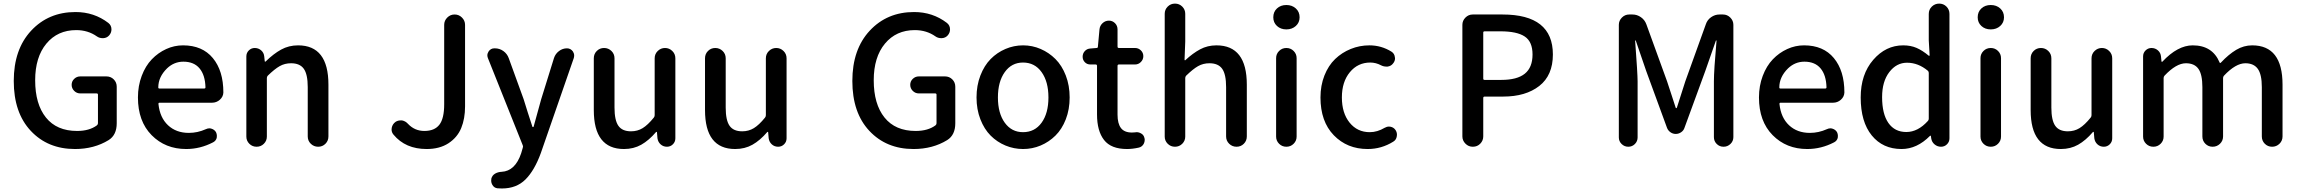

<svg xmlns="http://www.w3.org/2000/svg" viewBox="-20 -817 12807 1069"><path d="M397.5 12.7Q246.1 12.7 151.4 -88.4Q56.6 -189.5 56.6 -366.2Q56.6 -542 153.3 -646Q250 -750 400.4 -750Q503.9 -750 583 -689.5Q600.6 -675.8 600.6 -653.3Q600.6 -634.8 587.9 -620.1Q575.2 -605.5 554.7 -604.5Q553.7 -604.5 551.8 -604.5Q533.2 -604.5 519.5 -614.3Q469.7 -649.4 404.3 -649.4Q300.8 -649.4 238.3 -574.2Q175.8 -499 175.8 -370.1Q175.8 -237.3 235.8 -162.6Q295.9 -87.9 409.2 -87.9Q477.5 -87.9 519.5 -119.1Q525.4 -124 525.4 -130.9V-290Q525.4 -296.9 517.6 -296.9H426.8Q407.2 -296.9 393.1 -311Q378.9 -325.2 378.9 -344.7Q378.9 -364.3 393.1 -377.9Q407.2 -391.6 426.8 -391.6H572.3Q596.7 -391.6 613.3 -375Q629.9 -358.4 629.9 -334V-130.9Q629.9 -65.4 585 -37.1Q503.9 12.7 397.5 12.7Z M1016.6 12.7Q900.4 12.7 824.2 -64.5Q748 -141.6 748 -274.4Q748 -338.9 769 -394.5Q790 -450.2 825.2 -486.8Q860.4 -523.4 905.3 -543.9Q950.2 -564.5 999 -564.5Q1106.4 -564.5 1165 -493.7Q1223.6 -422.9 1223.6 -302.7Q1223.6 -302.7 1223.6 -301.8Q1222.7 -278.3 1204.1 -261.7Q1185.5 -245.1 1160.2 -245.1H868.2Q861.3 -245.1 862.3 -237.3Q870.1 -162.1 915.5 -119.6Q960.9 -77.1 1031.2 -77.1Q1080.1 -77.1 1126 -97.7Q1135.7 -102.5 1145.5 -102.5Q1151.4 -102.5 1157.2 -100.6Q1173.8 -95.7 1182.6 -81.1Q1187.5 -71.3 1187.5 -60.5Q1187.5 -54.7 1186.5 -48.8Q1181.6 -32.2 1166 -24.4Q1094.7 12.7 1016.6 12.7ZM861.3 -330.1Q861.3 -324.2 867.2 -324.2H1117.2Q1124 -324.2 1124 -331.1Q1124 -331.1 1124 -331.1Q1122.1 -399.4 1090.8 -436.5Q1059.6 -473.6 1001 -473.6Q949.2 -473.6 910.2 -436.5Q861.3 -388.7 861.3 -330.1Z M1351.6 -56.6V-502.9Q1351.6 -522.5 1365.2 -536.1Q1378.9 -549.8 1398.4 -549.8Q1418.9 -549.8 1434.1 -536.6Q1449.2 -523.4 1451.2 -502.9L1454.1 -475.6Q1455.1 -473.6 1456.5 -473.6Q1458 -473.6 1459 -474.6Q1502.9 -517.6 1545.4 -541Q1587.9 -564.5 1639.6 -564.5Q1808.6 -564.5 1808.6 -345.7V-57.6Q1808.6 -33.2 1792 -16.6Q1775.4 0 1751.5 0Q1727.5 0 1710.4 -16.6Q1693.4 -33.2 1693.4 -57.6V-332Q1693.4 -403.3 1671.4 -434.1Q1649.4 -464.8 1600.6 -464.8Q1565.4 -464.8 1537.1 -448.7Q1508.8 -432.6 1470.7 -395.5Q1465.8 -389.6 1465.8 -382.8V-56.6Q1465.8 -33.2 1449.2 -16.6Q1432.6 0 1408.7 0Q1384.8 0 1368.2 -16.6Q1351.6 -33.2 1351.6 -56.6Z M2355.5 12.7Q2237.3 12.7 2170.9 -67.4Q2160.2 -80.1 2160.2 -95.7Q2160.2 -100.6 2161.1 -105.5Q2165 -126 2182.6 -138.7Q2195.3 -146.5 2209 -146.5Q2213.9 -146.5 2218.8 -146.5Q2238.3 -142.6 2252 -127Q2289.1 -87.9 2342.8 -87.9Q2399.4 -87.9 2426.3 -122.6Q2453.1 -157.2 2453.1 -236.3V-678.7Q2453.1 -702.1 2470.2 -719.2Q2487.3 -736.3 2510.7 -736.3H2511.7Q2535.2 -736.3 2552.2 -719.2Q2569.3 -702.1 2569.3 -678.7V-224.6Q2569.3 -156.2 2547.9 -104Q2526.4 -51.8 2477.1 -19.5Q2427.7 12.7 2355.5 12.7Z M3136.7 -547.9Q3157.2 -547.9 3169.9 -530.3Q3176.8 -519.5 3176.8 -507.8Q3176.8 -502 3174.8 -494.1L2991.2 35.2Q2956.1 131.8 2905.8 182.1Q2855.5 232.4 2774.4 232.4Q2761.7 232.4 2750 231.4Q2731.4 229.5 2721.7 212.9Q2714.8 201.2 2714.8 188.5Q2714.8 182.6 2715.8 176.8Q2720.7 159.2 2736.3 149.9Q2752 140.6 2772.5 139.6Q2848.6 135.7 2881.8 36.1L2890.6 5.9Q2893.6 -1 2890.6 -7.8L2696.3 -494.1Q2693.4 -502 2693.4 -508.8Q2693.4 -519.5 2700.2 -530.3Q2711.9 -547.9 2732.4 -547.9H2735.4Q2761.7 -547.9 2782.7 -532.7Q2803.7 -517.6 2812.5 -493.2L2895.5 -264.6Q2901.4 -245.1 2918 -192.4Q2934.6 -139.6 2944.3 -111.3Q2945.3 -109.4 2947.8 -109.4Q2950.2 -109.4 2951.2 -112.3L2993.2 -264.6L3064.5 -494.1Q3072.3 -517.6 3092.3 -532.7Q3112.3 -547.9 3136.7 -547.9Z M3454.1 12.7Q3286.1 12.7 3286.1 -204.1V-492.2Q3286.1 -516.6 3302.7 -533.2Q3319.3 -549.8 3343.3 -549.8Q3367.2 -549.8 3384.3 -533.2Q3401.4 -516.6 3401.4 -492.2V-217.8Q3401.4 -147.5 3422.9 -116.7Q3444.3 -85.9 3493.2 -85.9Q3529.3 -85.9 3558.1 -103.5Q3586.9 -121.1 3620.1 -162.1Q3625 -168 3625 -175.8V-492.2Q3625 -516.6 3642.1 -533.2Q3659.2 -549.8 3682.6 -549.8Q3706.1 -549.8 3723.1 -533.2Q3740.2 -516.6 3740.2 -492.2V-46.9Q3740.2 -27.3 3726.6 -13.7Q3712.9 0 3693.4 0Q3672.9 0 3658.2 -13.2Q3643.6 -26.4 3640.6 -46.9L3637.7 -81.1Q3636.7 -83 3635.3 -83Q3633.8 -83 3632.8 -82Q3592.8 -35.2 3550.3 -11.2Q3507.8 12.7 3454.1 12.7Z M4073.2 12.7Q3905.3 12.7 3905.3 -204.1V-492.2Q3905.3 -516.6 3921.9 -533.2Q3938.5 -549.8 3962.4 -549.8Q3986.3 -549.8 4003.4 -533.2Q4020.5 -516.6 4020.5 -492.2V-217.8Q4020.5 -147.5 4042 -116.7Q4063.5 -85.9 4112.3 -85.9Q4148.4 -85.9 4177.2 -103.5Q4206.1 -121.1 4239.3 -162.1Q4244.1 -168 4244.1 -175.8V-492.2Q4244.1 -516.6 4261.2 -533.2Q4278.3 -549.8 4301.8 -549.8Q4325.2 -549.8 4342.3 -533.2Q4359.4 -516.6 4359.4 -492.2V-46.9Q4359.4 -27.3 4345.7 -13.7Q4332 0 4312.5 0Q4292 0 4277.3 -13.2Q4262.7 -26.4 4259.8 -46.9L4256.8 -81.1Q4255.9 -83 4254.4 -83Q4252.9 -83 4252 -82Q4211.9 -35.2 4169.4 -11.2Q4127 12.7 4073.2 12.7Z M5066.4 12.7Q4915 12.7 4820.3 -88.4Q4725.6 -189.5 4725.6 -366.2Q4725.6 -542 4822.3 -646Q4918.9 -750 5069.3 -750Q5172.9 -750 5252 -689.5Q5269.5 -675.8 5269.5 -653.3Q5269.5 -634.8 5256.8 -620.1Q5244.1 -605.5 5223.6 -604.5Q5222.7 -604.5 5220.7 -604.5Q5202.1 -604.5 5188.5 -614.3Q5138.7 -649.4 5073.2 -649.4Q4969.7 -649.4 4907.2 -574.2Q4844.7 -499 4844.7 -370.1Q4844.7 -237.3 4904.8 -162.6Q4964.8 -87.9 5078.1 -87.9Q5146.5 -87.9 5188.5 -119.1Q5194.3 -124 5194.3 -130.9V-290Q5194.3 -296.9 5186.5 -296.9H5095.7Q5076.2 -296.9 5062 -311Q5047.9 -325.2 5047.9 -344.7Q5047.9 -364.3 5062 -377.9Q5076.2 -391.6 5095.7 -391.6H5241.2Q5265.6 -391.6 5282.2 -375Q5298.8 -358.4 5298.8 -334V-130.9Q5298.8 -65.4 5253.9 -37.1Q5172.9 12.7 5066.4 12.7Z M5417 -274.4Q5417 -340.8 5438.5 -396.5Q5460 -452.1 5495.6 -488.3Q5531.2 -524.4 5578.1 -544.4Q5625 -564.5 5676.3 -564.5Q5727.5 -564.5 5773.9 -544.4Q5820.3 -524.4 5856.4 -488.3Q5892.6 -452.1 5914.1 -396.5Q5935.5 -340.8 5935.5 -274.4Q5935.5 -208 5914.1 -152.8Q5892.6 -97.7 5856.4 -62Q5820.3 -26.4 5773.9 -6.8Q5727.5 12.7 5676.3 12.7Q5625 12.7 5578.1 -6.8Q5531.2 -26.4 5495.6 -62Q5460 -97.7 5438.5 -152.8Q5417 -208 5417 -274.4ZM5675.8 -81.1Q5741.2 -81.1 5779.3 -133.8Q5817.4 -186.5 5817.4 -274.4Q5817.4 -362.3 5779.3 -415.5Q5741.2 -468.8 5675.8 -468.8Q5612.3 -468.8 5574.2 -415.5Q5536.1 -362.3 5536.1 -274.4Q5536.1 -186.5 5574.2 -133.8Q5612.3 -81.1 5675.8 -81.1Z M6254.9 12.7Q6166 12.7 6127 -37.6Q6087.9 -87.9 6087.9 -179.7V-450.2Q6087.9 -458 6080.1 -458H6050.8Q6032.2 -458 6020 -470.7Q6007.8 -483.4 6007.8 -501Q6007.8 -519.5 6020 -532.7Q6032.2 -545.9 6050.8 -546.9L6085 -549.8Q6092.8 -549.8 6092.8 -557.6L6101.6 -653.3Q6103.5 -673.8 6118.7 -688Q6133.8 -702.1 6154.3 -702.1Q6173.8 -702.1 6188 -688Q6202.1 -673.8 6202.1 -653.3V-557.6Q6202.1 -549.8 6210 -549.8H6299.8Q6318.4 -549.8 6332 -536.6Q6345.7 -523.4 6345.7 -504.4Q6345.7 -485.4 6332 -471.7Q6318.4 -458 6299.8 -458H6210Q6202.1 -458 6202.1 -450.2V-178.7Q6202.1 -128.9 6221.2 -104Q6240.2 -79.1 6282.2 -79.1Q6290 -79.1 6299.8 -80.1Q6303.7 -81.1 6307.6 -81.1Q6321.3 -81.1 6333 -74.2Q6347.7 -66.4 6351.6 -49.8Q6353.5 -43.9 6353.5 -38.1Q6353.5 -26.4 6347.7 -15.6Q6337.9 1 6320.3 4.9Q6285.2 12.7 6254.9 12.7Z M6464.8 -56.6V-740.2Q6464.8 -763.7 6481.4 -780.3Q6498 -796.9 6522 -796.9Q6545.9 -796.9 6562.5 -780.3Q6579.1 -763.7 6579.1 -740.2V-585.9L6575.2 -484.4Q6575.2 -482.4 6577.1 -481.4Q6579.1 -480.5 6580.1 -482.4Q6621.1 -520.5 6662.1 -542.5Q6703.1 -564.5 6752.9 -564.5Q6921.9 -564.5 6921.9 -345.7V-57.6Q6921.9 -33.2 6905.3 -16.6Q6888.7 0 6864.7 0Q6840.8 0 6823.7 -16.6Q6806.6 -33.2 6806.6 -57.6V-332Q6806.6 -403.3 6784.7 -434.1Q6762.7 -464.8 6713.9 -464.8Q6678.7 -464.8 6650.4 -448.7Q6622.1 -432.6 6584 -395.5Q6579.1 -389.6 6579.1 -382.8V-56.6Q6579.1 -33.2 6562.5 -16.6Q6545.9 0 6522 0Q6498 0 6481.4 -16.6Q6464.8 -33.2 6464.8 -56.6Z M7085 -56.6V-493.2Q7085 -516.6 7101.6 -533.2Q7118.2 -549.8 7142.1 -549.8Q7166 -549.8 7182.6 -533.2Q7199.2 -516.6 7199.2 -493.2V-56.6Q7199.2 -33.2 7182.6 -16.6Q7166 0 7142.1 0Q7118.2 0 7101.6 -16.6Q7085 -33.2 7085 -56.6ZM7069.3 -720.7Q7069.3 -751 7089.8 -770Q7110.4 -789.1 7142.1 -789.1Q7173.8 -789.1 7194.8 -770Q7215.8 -751 7215.8 -720.7Q7215.8 -691.4 7194.8 -672.4Q7173.8 -653.3 7142.1 -653.3Q7110.4 -653.3 7089.8 -672.4Q7069.3 -691.4 7069.3 -720.7Z M7594.7 12.7Q7480.5 12.7 7406.2 -64Q7332 -140.6 7332 -274.4Q7332 -340.8 7354 -396.5Q7376 -452.1 7413.6 -488.3Q7451.2 -524.4 7500.5 -544.4Q7549.8 -564.5 7604.5 -564.5Q7670.9 -564.5 7727.5 -529.3Q7744.1 -518.6 7746.1 -499Q7747.1 -496.1 7747.1 -492.2Q7747.1 -476.6 7736.3 -463.9Q7725.6 -449.2 7706.1 -446.3Q7702.1 -446.3 7698.2 -446.3Q7683.6 -446.3 7669.9 -453.1Q7640.6 -468.8 7609.4 -468.8Q7540 -468.8 7495.6 -415Q7451.2 -361.3 7451.2 -274.4Q7451.2 -187.5 7494.1 -134.3Q7537.1 -81.1 7606.4 -81.1Q7648.4 -81.1 7689.5 -105.5Q7701.2 -112.3 7713.9 -112.3Q7717.8 -112.3 7722.7 -111.3Q7740.2 -107.4 7750 -92.8Q7757.8 -81.1 7757.8 -66.4Q7757.8 -62.5 7756.8 -57.6Q7753.9 -38.1 7737.3 -28.3Q7671.9 12.7 7594.7 12.7Z M8179.7 0Q8156.2 0 8139.2 -17.1Q8122.1 -34.2 8122.1 -57.6V-678.7Q8122.1 -702.1 8139.2 -719.2Q8156.2 -736.3 8179.7 -736.3H8345.7Q8626 -736.3 8626 -513.7Q8626 -397.5 8550.3 -338.4Q8474.6 -279.3 8349.6 -279.3H8246.1Q8238.3 -279.3 8238.3 -271.5V-57.6Q8238.3 -34.2 8221.7 -17.1Q8205.1 0 8180.7 0ZM8238.3 -378.9Q8238.3 -372.1 8246.1 -372.1H8338.9Q8426.8 -372.1 8469.7 -406.7Q8512.7 -441.4 8512.7 -513.7Q8512.7 -585 8469.2 -613.8Q8425.8 -642.6 8334 -642.6H8246.1Q8238.3 -642.6 8238.3 -635.7Z M8993.2 -51.8V-678.7Q8993.2 -702.1 9010.3 -719.2Q9027.3 -736.3 9050.8 -736.3H9069.3Q9094.7 -736.3 9116.2 -721.2Q9137.7 -706.1 9146.5 -681.6L9261.7 -364.3Q9270.5 -337.9 9286.6 -288.6Q9302.7 -239.3 9309.6 -217.8Q9310.5 -214.8 9313 -214.8Q9315.4 -214.8 9316.4 -217.8Q9324.2 -240.2 9339.4 -289.6Q9354.5 -338.9 9363.3 -364.3L9477.5 -681.6Q9485.4 -706.1 9506.8 -721.2Q9528.3 -736.3 9553.7 -736.3H9573.2Q9596.7 -736.3 9613.8 -719.2Q9630.9 -702.1 9630.9 -678.7V-53.7Q9630.9 -31.2 9614.7 -15.6Q9598.6 0 9576.2 0Q9553.7 0 9538.1 -15.6Q9522.5 -31.2 9522.5 -53.7V-364.3Q9522.5 -424.8 9537.1 -589.8Q9537.1 -591.8 9535.2 -591.8Q9533.2 -591.8 9533.2 -589.8L9474.6 -421.9L9358.4 -104.5Q9353.5 -89.8 9339.8 -80.6Q9326.2 -71.3 9310.1 -71.3Q9293.9 -71.3 9280.8 -80.6Q9267.6 -89.8 9261.7 -104.5L9145.5 -421.9L9087.9 -589.8Q9087.9 -591.8 9085.4 -591.8Q9083 -591.8 9084 -589.8Q9097.7 -405.3 9097.7 -364.3V-51.8Q9097.7 -30.3 9082.5 -15.1Q9067.4 0 9045.9 0Q9024.4 0 9008.8 -15.1Q8993.2 -30.3 8993.2 -51.8Z M10042 12.7Q9925.8 12.7 9849.6 -64.5Q9773.4 -141.6 9773.4 -274.4Q9773.4 -338.9 9794.4 -394.5Q9815.4 -450.2 9850.6 -486.8Q9885.7 -523.4 9930.7 -543.9Q9975.6 -564.5 10024.4 -564.5Q10131.8 -564.5 10190.4 -493.7Q10249 -422.9 10249 -302.7Q10249 -302.7 10249 -301.8Q10248 -278.3 10229.5 -261.7Q10210.9 -245.1 10185.5 -245.1H9893.6Q9886.7 -245.1 9887.7 -237.3Q9895.5 -162.1 9940.9 -119.6Q9986.3 -77.1 10056.6 -77.1Q10105.5 -77.1 10151.4 -97.7Q10161.1 -102.5 10170.9 -102.5Q10176.8 -102.5 10182.6 -100.6Q10199.2 -95.7 10208 -81.1Q10212.9 -71.3 10212.9 -60.5Q10212.9 -54.7 10211.9 -48.8Q10207 -32.2 10191.4 -24.4Q10120.1 12.7 10042 12.7ZM9886.7 -330.1Q9886.7 -324.2 9892.6 -324.2H10142.6Q10149.4 -324.2 10149.4 -331.1Q10149.4 -331.1 10149.4 -331.1Q10147.5 -399.4 10116.2 -436.5Q10085 -473.6 10026.4 -473.6Q9974.6 -473.6 9935.5 -436.5Q9886.7 -388.7 9886.7 -330.1Z M10567.4 12.7Q10462.9 12.7 10401.4 -63Q10339.8 -138.7 10339.8 -274.4Q10339.8 -403.3 10409.7 -483.9Q10479.5 -564.5 10576.2 -564.5Q10618.2 -564.5 10650.9 -550.3Q10683.6 -536.1 10718.8 -506.8Q10719.7 -505.9 10721.7 -506.3Q10723.6 -506.8 10723.6 -509.8L10718.8 -592.8V-739.3Q10718.8 -763.7 10735.8 -780.3Q10752.9 -796.9 10776.9 -796.9Q10800.8 -796.9 10817.4 -780.3Q10834 -763.7 10834 -739.3V-46.9Q10834 -27.3 10820.3 -13.7Q10806.6 0 10787.1 0Q10766.6 0 10751 -13.2Q10735.4 -26.4 10732.4 -46.9L10730.5 -60.5Q10730.5 -61.5 10728.5 -61.5Q10726.6 -61.5 10725.6 -60.5Q10653.3 12.7 10567.4 12.7ZM10593.8 -82Q10658.2 -82 10713.9 -143.6Q10718.8 -148.4 10718.8 -156.2V-411.1Q10718.8 -418 10713.9 -422.9Q10660.2 -467.8 10597.7 -467.8Q10539.1 -467.8 10499 -415.5Q10459 -363.3 10459 -276.4Q10459 -182.6 10494.1 -132.3Q10529.3 -82 10593.8 -82Z M11006.8 -56.6V-493.2Q11006.8 -516.6 11023.4 -533.2Q11040 -549.8 11064 -549.8Q11087.9 -549.8 11104.5 -533.2Q11121.1 -516.6 11121.1 -493.2V-56.6Q11121.1 -33.2 11104.5 -16.6Q11087.9 0 11064 0Q11040 0 11023.4 -16.6Q11006.8 -33.2 11006.8 -56.6ZM10991.2 -720.7Q10991.2 -751 11011.7 -770Q11032.2 -789.1 11064 -789.1Q11095.7 -789.1 11116.7 -770Q11137.7 -751 11137.7 -720.7Q11137.7 -691.4 11116.7 -672.4Q11095.7 -653.3 11064 -653.3Q11032.2 -653.3 11011.7 -672.4Q10991.2 -691.4 10991.2 -720.7Z M11454.1 12.7Q11286.1 12.7 11286.1 -204.1V-492.2Q11286.1 -516.6 11302.7 -533.2Q11319.3 -549.8 11343.3 -549.8Q11367.2 -549.8 11384.3 -533.2Q11401.4 -516.6 11401.4 -492.2V-217.8Q11401.4 -147.5 11422.9 -116.7Q11444.3 -85.9 11493.2 -85.9Q11529.3 -85.9 11558.1 -103.5Q11586.9 -121.1 11620.1 -162.1Q11625 -168 11625 -175.8V-492.2Q11625 -516.6 11642.1 -533.2Q11659.2 -549.8 11682.6 -549.8Q11706.1 -549.8 11723.1 -533.2Q11740.2 -516.6 11740.2 -492.2V-46.9Q11740.2 -27.3 11726.6 -13.7Q11712.9 0 11693.4 0Q11672.9 0 11658.2 -13.2Q11643.6 -26.4 11640.6 -46.9L11637.7 -81.1Q11636.7 -83 11635.3 -83Q11633.8 -83 11632.8 -82Q11592.8 -35.2 11550.3 -11.2Q11507.8 12.7 11454.1 12.7Z M11912.1 -56.6V-502.9Q11912.1 -522.5 11925.8 -536.1Q11939.5 -549.8 11959 -549.8Q11979.5 -549.8 11994.6 -536.6Q12009.8 -523.4 12011.7 -502.9L12014.6 -474.6Q12015.6 -472.7 12017.1 -472.7Q12018.6 -472.7 12019.5 -473.6Q12104.5 -564.5 12188.5 -564.5Q12297.9 -564.5 12337.9 -469.7Q12339.8 -462.9 12345.7 -468.8Q12388.7 -514.6 12430.7 -539.6Q12472.7 -564.5 12519.5 -564.5Q12688.5 -564.5 12688.5 -345.7V-57.6Q12688.5 -33.2 12671.4 -16.6Q12654.3 0 12630.4 0Q12606.4 0 12589.8 -16.6Q12573.2 -33.2 12573.2 -57.6V-332Q12573.2 -402.3 12550.8 -433.6Q12528.3 -464.8 12481.4 -464.8Q12427.7 -464.8 12362.3 -395.5Q12357.4 -389.6 12357.4 -382.8V-57.6Q12357.4 -33.2 12340.3 -16.6Q12323.2 0 12299.3 0Q12275.4 0 12258.8 -16.6Q12242.2 -33.2 12242.2 -57.6V-332Q12242.2 -402.3 12220.2 -433.6Q12198.2 -464.8 12150.4 -464.8Q12096.7 -464.8 12031.2 -395.5Q12026.4 -389.6 12026.4 -382.8V-56.6Q12026.4 -33.2 12009.8 -16.6Q11993.2 0 11969.2 0Q11945.3 0 11928.7 -16.6Q11912.1 -33.2 11912.1 -56.6Z"/></svg>

Font: Gen Jyuu Gothic P Medium
Style: Regular
Weight: 500
Designer: [Source Han Sans]
Ryoko NISHIZUKA  (kana & ideographs); Paul D. Hunt (Latin, Greek & Cyrillic); Wenlong ZHANG  (bopomofo
Version: Version 1.002.20150607